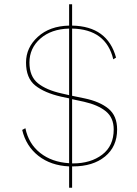

<svg xmlns="http://www.w3.org/2000/svg" viewBox="-20 -780 640 900"><path d="M376 -319Q448 -304 488.5 -270.5Q529 -237 529 -173Q529 -93 472.5 -46.5Q416 0 322 0H318V100H304V0Q218 -4 160 -49.5Q102 -95 84 -171L99 -179Q114 -106 168.5 -63Q223 -20 304 -15V-319L266 -327Q188 -345 145 -379.5Q102 -414 102 -487Q102 -557 157.5 -607.5Q213 -658 304 -660V-760H318V-660Q484 -657 524 -510L511 -502Q477 -643 318 -646V-331ZM269 -342 304 -334V-646Q220 -644 169 -599Q118 -554 118 -487Q118 -422 157.5 -390Q197 -358 269 -342ZM322 -14Q405 -14 459 -55Q513 -96 513 -173Q513 -228 476.5 -258Q440 -288 374 -303L318 -315V-14Z"/></svg>

Font: Elaine Sans Thin
Style: Regular
Weight: 250
Designer: Wei Huang
Foundry: Wei Huang
Version: Version 2.001;December 24, 2019;FontCreator 12.0.0.2547 64-b